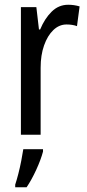

<svg xmlns="http://www.w3.org/2000/svg" viewBox="-20 -567 366 808"><path d="M267 -547Q292 -547 315 -540L304 -457Q285 -464 260 -464Q229 -464 204.5 -440.5Q180 -417 165.5 -376Q151 -335 151 -282V0H68V-537H133L144 -443H149Q168 -489 197.5 -518Q227 -547 267 -547ZM161 61V71Q152 105 132.5 147.5Q113 190 92 221H44V210Q50 192 57 165Q64 138 69.5 109.5Q75 81 78 61Z"/></svg>

Font: Avrile Sans Condensed
Style: Regular
Weight: 400
Width: 3
Designer: Monotype Design Team
Foundry: Monotype Imaging Inc.
Version: Version 2.001;September 10, 2019;FontCreator 11.5.0.2425 64-